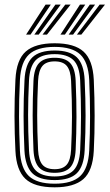

<svg xmlns="http://www.w3.org/2000/svg" viewBox="-20 -793 469 821"><path d="M213.8 8Q126.5 8 88.2 -28.8Q50 -65.5 46 -147.5Q42.2 -222.5 42 -296.4Q41.8 -370.2 46 -452.5Q50.2 -537.8 90.4 -572.9Q130.5 -608 213.8 -608Q298.5 -608 337.6 -572.1Q376.8 -536.2 381 -452.2Q384.5 -374.8 384.6 -298.8Q384.8 -222.8 381 -147.5Q376.5 -62.2 336.4 -27.1Q296.2 8 213.8 8ZM213.8 -7.5Q288.5 -7.5 323 -40.1Q357.5 -72.8 361.5 -148.8Q365 -220.2 365.1 -294.4Q365.2 -368.5 361.5 -451.2Q357.8 -527 323.4 -559.8Q289 -592.5 213.8 -592.5Q138.5 -592.5 103.9 -560Q69.2 -527.5 65.2 -451.2Q61 -365 61.4 -293.6Q61.8 -222.2 65.2 -148.5Q69 -73.2 103.2 -40.4Q137.5 -7.5 213.8 -7.5ZM213.8 -23Q146.8 -23 117.4 -53Q88 -83 84.5 -150Q81 -226 80.8 -297.1Q80.5 -368.2 84.8 -450.2Q88.2 -519.2 118.8 -548.1Q149.2 -577 213.8 -577Q278.5 -577 308.6 -547.9Q338.8 -518.8 342 -450.5Q345.8 -370.8 345.9 -299.1Q346 -227.5 342 -149.8Q338.5 -81.8 308.6 -52.4Q278.8 -23 213.8 -23ZM213.8 -38.5Q269 -38.5 294.4 -64.6Q319.8 -90.8 322.8 -151.5Q326.2 -223.8 326.4 -294.4Q326.5 -365 322.8 -449Q320 -511 293.8 -536.2Q267.5 -561.5 213.8 -561.5Q156.8 -561.5 131.9 -534.8Q107 -508 104 -448.8Q100.2 -372.8 100.1 -302Q100 -231.2 104 -150.5Q107 -90.2 132.6 -64.4Q158.2 -38.5 213.8 -38.5ZM213.8 -54Q168 -54 147 -76.6Q126 -99.2 123.2 -151Q119.8 -229.5 119.6 -299.4Q119.5 -369.2 123.2 -448.2Q126 -501.5 147.5 -523.8Q169 -546 213.8 -546Q259 -546 280 -523.4Q301 -500.8 303.5 -448.2Q307.2 -363 307 -292.5Q306.8 -222 303.5 -152Q300.8 -99.2 279.8 -76.6Q258.8 -54 213.8 -54ZM213.8 -69.5Q249 -69.5 265.4 -88.9Q281.8 -108.2 284 -152.8Q287.5 -224.8 287.8 -292.9Q288 -361 284 -447.2Q282 -491 265.9 -510.8Q249.8 -530.5 213.8 -530.5Q177.2 -530.5 161.1 -510.6Q145 -490.8 142.8 -447.5Q139 -367.5 139 -299.6Q139 -231.8 142.8 -151.8Q145 -108.5 161.2 -89Q177.5 -69.5 213.8 -69.5ZM91.5 -645 174.8 -773.2H197.2L110.5 -645ZM126.8 -645 216.8 -773.2H239.5L145.5 -645ZM161.8 -645 259 -773.2H281.8L180.8 -645ZM238.5 -645 321.8 -773.2H344.5L257.5 -645ZM273.5 -645 364 -773.2H386.5L292.5 -645ZM308.8 -645 406 -773.2H428.8L327.8 -645Z"/></svg>

Font: Big Shoulders Inline Text SemiBold
Style: Regular
Weight: 600
Designer: Patric King
Foundry: XO Type Co
Version: Version 1.000